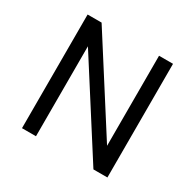

<svg xmlns="http://www.w3.org/2000/svg" viewBox="-175 -1016 1226 1207"><g transform="rotate(30 438.0 -412.5)"><path d="M128 0H229.5V-653L646.5 0H748V-825H646.5V-171.5L229.5 -825H128Z"/></g></svg>

Font: Spartan Medium
Style: Regular
Weight: 500
Designer: Matt Bailey, Mirko Velimirovic
Foundry: Matt Bailey
Version: Version 1.003; ttfautohint (v1.8.3)